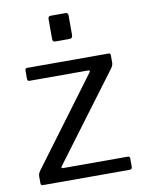

<svg xmlns="http://www.w3.org/2000/svg" viewBox="-84 -801 650 861"><g transform="rotate(-10 241.0 -371.0)"><path d="M42.8 0Q35.8 0 33.6 -2.5Q31.3 -4.9 31.3 -12V-41Q31.3 -49 33.7 -54.5Q36.1 -60 42.9 -69.5L334.2 -460.9Q341.8 -471.1 329.3 -471.1H64.4Q58 -471.1 55.6 -473.5Q53.3 -476 53.3 -482.5V-519.4Q53.3 -530 62.6 -530H433.3Q442.2 -530 442.2 -520.4V-488Q442.2 -480.6 440 -474.7Q437.8 -468.7 432.4 -461.5L139.7 -69.8Q131.5 -59.5 143.4 -59.5H436.8Q447.5 -59.5 447.5 -49.9V-11.9Q447.5 -6.5 444.8 -3.2Q442 0 434.8 0H42.8ZM286.5 -729V-641.4Q286.5 -632.2 282.8 -628.5Q279.2 -624.7 268.7 -624.7H210.3Q201.1 -624.7 198.2 -628Q195.2 -631.2 195.2 -639.1V-728.4Q195.2 -742 206.9 -742H275Q286.5 -742 286.5 -729Z"/></g></svg>

Font: Libre Franklin Thin
Style: Regular
Weight: 100
Designer: Pablo Impallari, Rodrigo Fuenzalida, Nhung Nguyen
Foundry: Impallari Type
Version: Version 3.000